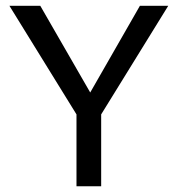

<svg xmlns="http://www.w3.org/2000/svg" viewBox="-20 -648 620 668"><path d="M332 -250V0H246.1V-250L12.7 -627.9H120.1L293.9 -326.2L466.8 -627.9H565.4Z"/></svg>

Font: Myanmar PaOh One
Style: Regular
Weight: 400
Designer: Debbi Hosken
Foundry: SIL
Version: Version 2.8